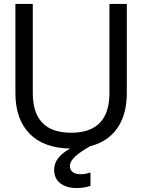

<svg xmlns="http://www.w3.org/2000/svg" viewBox="-20 -740 720 972"><path d="M254 119Q254 57 335 12Q202 10 130 -63Q58 -136 58 -269V-720H146V-269Q146 -68 340 -68Q534 -68 534 -269V-720H622V-269Q622 -161 574.5 -92Q527 -23 437 0Q334 57 334 99Q334 121 348.5 131.5Q363 142 388 142Q413 142 438 133V201Q406 212 368 212Q317 212 285.5 188Q254 164 254 119Z"/></svg>

Font: Aspekta 400
Style: Regular
Weight: 400
Designer: Ivo Dolenc
Version: Version 2.000